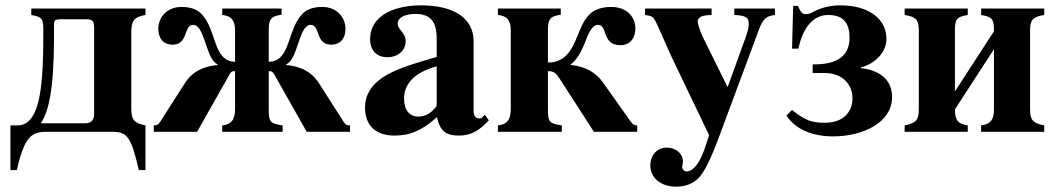

<svg xmlns="http://www.w3.org/2000/svg" viewBox="-20 -493 3938 718"><path d="M19 -24V143H43C71 19 98 0 151 0H402C455 0 471 19 499 143H524V-24C481 -33 471 -45 471 -87V-372C471 -415 481 -430 524 -437V-461H97V-437C141 -430 142 -419 142 -375C142 -185 134 -24 45 -24ZM182 -393C182 -419 182 -421 217 -421H298C326 -421 332 -416 332 -387V-70C332 -44 323 -32 297 -32H134V-34C161 -76 182 -154 182 -358Z M859 -262C789 -262 788 -350 756 -409C737 -443 716 -467 658 -467C606 -467 572 -430 572 -385C572 -354 587 -326 626 -326C685 -326 666 -400 702 -400C747 -400 749 -271 794 -252V-250C741 -245 700 -226 672 -183L580 -39C572 -26 566 -24 555 -24V0H717L838 -214C844 -225 847 -227 859 -227V-84C859 -45 844 -27 811 -24V0H1037V-24C990 -31 985 -37 985 -84V-227C996 -227 1000 -225 1006 -214L1127 0H1289V-24C1278 -24 1272 -26 1264 -39L1172 -183C1144 -226 1103 -245 1050 -250V-252C1095 -271 1097 -400 1142 -400C1178 -400 1159 -326 1218 -326C1257 -326 1272 -354 1272 -385C1272 -429 1238 -467 1186 -467C1128 -467 1107 -443 1088 -409C1056 -350 1055 -262 985 -262V-376C985 -419 990 -432 1033 -438V-461H811V-437C845 -434 859 -417 859 -379Z M1793 -64 1783 -54C1780 -51 1777 -50 1772 -50C1758 -50 1751 -61 1751 -78V-339C1751 -425 1677 -473 1555 -473C1442 -473 1364 -427 1364 -347C1364 -305 1388 -279 1429 -279C1469 -279 1497 -305 1497 -339C1497 -353 1491 -365 1478 -381C1469 -391 1467 -398 1467 -404C1467 -428 1496 -441 1532 -441C1591 -441 1613 -412 1613 -348V-280C1497 -247 1450 -229 1412 -204C1367 -174 1345 -136 1345 -92C1345 -18 1391 14 1455 14C1513 14 1559 -5 1614 -55C1625 -4 1647 14 1696 14C1739 14 1770 -2 1808 -43ZM1613 -97C1591 -66 1567 -57 1543 -57C1513 -57 1491 -80 1491 -124C1491 -182 1533 -223 1613 -245Z M2077 -461H1842V-437C1876 -434 1890 -417 1890 -379V-84C1890 -45 1875 -27 1842 -24V0H2081V-24C2034 -31 2029 -37 2029 -84V-227C2052 -227 2060 -219 2074 -197L2201 0H2363V-24C2352 -24 2347 -27 2338 -39L2236 -183C2208 -223 2167 -245 2114 -250V-252C2138 -270 2153 -299 2163 -323C2174 -347 2188 -400 2216 -400C2254 -400 2229 -324 2300 -324C2339 -324 2356 -354 2356 -385C2356 -436 2318 -467 2266 -467C2208 -467 2181 -443 2162 -409C2130 -350 2119 -259 2029 -259V-376C2029 -419 2034 -432 2077 -438Z M2878 -461H2726V-437C2769 -435 2780 -428 2780 -404C2780 -392 2778 -381 2769 -355L2701 -167L2609 -353C2596 -380 2589 -407 2589 -411C2589 -426 2600 -434 2625 -436L2641 -437V-461H2392V-437C2414 -434 2420 -431 2426 -423C2435 -411 2470 -326 2493 -277L2632 13L2614 66C2597 116 2572 148 2548 148C2539 148 2531 140 2531 131C2531 131 2531 128 2532 125C2533 120 2534 115 2534 111C2534 82 2508 59 2474 59C2436 59 2412 88 2412 126C2412 173 2452 205 2509 205C2543 205 2572 194 2593 172C2614 149 2635 110 2670 16L2818 -382C2834 -425 2847 -433 2878 -437Z M2942 -311H2966C2981 -386 3019 -437 3077 -437C3114 -437 3157 -425 3157 -352C3157 -314 3142 -291 3125 -278C3101 -260 3071 -252 3019 -252V-220H3063C3134 -220 3168 -174 3168 -125C3168 -79 3138 -34 3065 -34C3018 -34 2992 -41 2942 -82L2921 -61C2955 -8 3020 17 3096 17C3206 17 3316 -34 3316 -130C3316 -214 3240 -234 3200 -238V-241C3253 -255 3295 -298 3295 -347C3295 -421 3231 -473 3122 -473C3089 -473 3054 -466 3022 -449C3011 -443 3004 -440 2994 -440C2981 -440 2974 -447 2964 -471H2946Z M3697 -84C3697 -47 3686 -29 3649 -24V0H3885V-24C3840 -33 3832 -45 3832 -87V-376C3832 -419 3841 -430 3885 -437V-461H3649V-437C3693 -430 3697 -419 3697 -376L3551 -151V-376C3551 -419 3555 -430 3599 -437V-461H3363V-437C3407 -430 3416 -419 3416 -376V-87C3416 -45 3408 -33 3363 -24V0H3599V-24C3562 -29 3551 -45 3551 -84L3697 -309Z"/></svg>

Font: XITS
Style: Bold
Weight: 700
Designer: MicroPress Inc., with final additions and corrections provided by Coen Hoffman, Elsevier (retired)
Version: Version 1.107